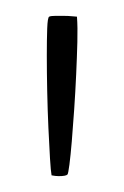

<svg xmlns="http://www.w3.org/2000/svg" viewBox="-20 -805 156 242"><path d="M65 -585Q63 -583 54 -583Q50 -583 45 -584Q44 -589 43 -605.5Q42 -622 41 -644Q40 -666 39.5 -690Q39 -714 39 -735Q39 -755 39.5 -769Q40 -783 42 -784Q44 -785 49.5 -785Q55 -785 60.5 -785Q66 -785 71 -784.5Q76 -784 77 -784Q78 -771 77.5 -752Q77 -733 76 -711Q75 -689 73.5 -667Q72 -645 70.5 -627Q69 -609 67.5 -597.5Q66 -586 65 -585Z"/></svg>

Font: Yanone Kaffeesatz Thin
Style: Regular
Weight: 250
Designer: Yanone
Foundry: Yanone Font Production. Not for release.
Version: Version 1.002